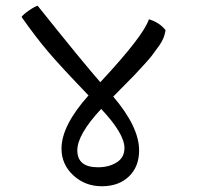

<svg xmlns="http://www.w3.org/2000/svg" viewBox="-20 -678 690 668"><path d="M464 -155Q464 -98 428.5 -64Q393 -30 334.5 -30Q276 -30 235 -68Q194 -106 194 -161Q194 -241 288 -346Q190 -448 147.5 -498Q105 -548 55 -619Q60 -627 80 -641Q100 -655 111 -658Q270 -459 329 -392Q480 -554 498 -611Q535 -600 556 -573Q552 -545 535 -521Q518 -497 508 -484Q498 -471 478 -449.5Q458 -428 447 -416Q414 -382 374 -342Q464 -236 464 -155ZM321 -96Q359 -96 386 -113Q413 -130 413 -163Q413 -213 332 -299Q249 -210 249 -155Q249 -96 321 -96Z"/></svg>

Font: Karma
Style: Regular
Weight: 400
Designer: Joana Correia
Foundry: Indian Type Foundry
Version: Version 1.202;PS 1.0;hotconv 1.0.78;makeotf.lib2.5.61930; tt